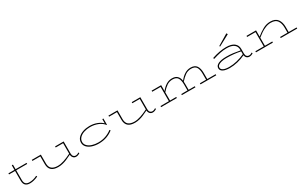

<svg xmlns="http://www.w3.org/2000/svg" viewBox="314 -2762 7418 4761"><g transform="rotate(-30 4023.5 -381.5)"><path d="M612 -46Q485 13 377 13Q294 13 249.5 -29Q205 -71 205 -163V-440H33V-471H205V-602H238V-471H552V-440H238V-163Q238 -85 273.5 -51.5Q309 -18 375 -18Q488 -18 598 -74Z M1806 -25Q1751 13 1696 13Q1648 13 1616.5 -20Q1585 -53 1581 -110Q1489 -66 1436.5 -43Q1384 -20 1319 -3.5Q1254 13 1187 13Q928 13 928 -218V-440H702V-471H961V-218Q961 -116 1018.5 -67.5Q1076 -19 1187 -18Q1273 -18 1369.5 -50.5Q1466 -83 1581 -140V-440H1369V-471H1614V-124Q1614 -72 1638.5 -45Q1663 -18 1698 -18Q1747 -18 1793 -52Z M2760 -127Q2677 -61 2575.5 -24.5Q2474 12 2347 12Q2243 12 2157 -17Q2071 -46 2021 -100Q1971 -154 1971 -227Q1971 -309 2026 -367Q2081 -425 2169 -454.5Q2257 -484 2355 -484Q2469 -484 2566.5 -447Q2664 -410 2721 -350V-471H2752V-292L2744 -290Q2681 -372 2577 -412.5Q2473 -453 2357 -453Q2266 -453 2185 -427Q2104 -401 2054 -349.5Q2004 -298 2004 -227Q2004 -166 2049.5 -118.5Q2095 -71 2174 -45Q2253 -19 2351 -19Q2466 -19 2564.5 -54.5Q2663 -90 2741 -151Z M4001 -25Q3946 13 3891 13Q3843 13 3811.5 -20Q3780 -53 3776 -110Q3684 -66 3631.5 -43Q3579 -20 3514 -3.5Q3449 13 3382 13Q3123 13 3123 -218V-440H2897V-471H3156V-218Q3156 -116 3213.5 -67.5Q3271 -19 3382 -18Q3468 -18 3564.5 -50.5Q3661 -83 3776 -140V-440H3564V-471H3809V-124Q3809 -72 3833.5 -45Q3858 -18 3893 -18Q3942 -18 3988 -52Z M5712 -31V0H5261V-31H5439V-206Q5439 -322 5399 -387.5Q5359 -453 5250 -453Q5158 -453 5086 -404Q5014 -355 4935 -265Q4938 -237 4938 -206V-31H5116V0H4728V-31H4906V-206Q4906 -322 4865.5 -387.5Q4825 -453 4718 -453Q4627 -453 4556 -405Q4485 -357 4406 -267V-31H4584V0H4133V-31H4373V-440H4133V-471H4406V-301Q4467 -382 4546.5 -433Q4626 -484 4718 -484Q4816 -484 4867 -434.5Q4918 -385 4932 -293Q4992 -377 5074 -430.5Q5156 -484 5250 -484Q5370 -484 5421 -410.5Q5472 -337 5472 -206V-31Z M6767 -25Q6716 13 6659 13Q6614 13 6583 -15Q6552 -43 6545 -93Q6440 -42 6324 -14.5Q6208 13 6100 13Q5976 13 5908.5 -23Q5841 -59 5841 -124Q5841 -197 5924 -236.5Q6007 -276 6155 -276Q6260 -276 6353 -264Q6446 -252 6543 -232V-260Q6543 -348 6474.5 -400.5Q6406 -453 6269 -453Q6174 -453 6080 -433.5Q5986 -414 5869 -377L5860 -409Q6085 -484 6269 -484Q6420 -484 6498 -423.5Q6576 -363 6576 -260V-123Q6576 -72 6600.5 -45Q6625 -18 6660 -18Q6687 -18 6708.5 -26Q6730 -34 6750 -50ZM6543 -123V-205Q6353 -245 6155 -245Q6024 -245 5949 -213.5Q5874 -182 5874 -126Q5874 -74 5932.5 -46Q5991 -18 6100 -18Q6204 -18 6318.5 -45Q6433 -72 6543 -123ZM6151 -569 6469 -740 6449 -776 6139 -590Z M8030 -31V0H7558V-31H7770V-178Q7770 -298 7717.5 -375.5Q7665 -453 7532 -453Q7455 -453 7379.5 -422.5Q7304 -392 7246.5 -353Q7189 -314 7123 -261V-31H7334V0H6850V-31H7090V-440H6850V-471H7123V-292Q7222 -374 7322 -429Q7422 -484 7532 -484Q7676 -484 7739.5 -398.5Q7803 -313 7803 -178V-31Z"/></g></svg>

Font: BioRhyme Expanded ExtraLight
Style: Regular
Weight: 275
Width: 7
Designer: Aoife Mooney
Foundry: Aoife Mooney Type
Version: Version 1.001